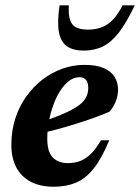

<svg xmlns="http://www.w3.org/2000/svg" viewBox="-20 -690 527 723"><path d="M279 -399.3Q258.9 -399.3 240.7 -385.8Q222.5 -372.4 207.4 -349Q192.2 -325.7 181.3 -296Q170.3 -266.2 164.2 -233.4Q158 -200.5 158 -167.9Q158 -118 179 -96.8Q200 -75.7 234.9 -75.7Q260.4 -75.7 281.4 -83.5Q302.4 -91.3 321.7 -110Q340.9 -128.6 360 -161.7H391.3Q363.2 -93.3 332.6 -55.2Q302.1 -17.1 265.7 -2Q229.4 13.2 182.8 13.2Q131.7 13.2 95.8 -5.6Q60 -24.4 41.3 -59.7Q22.7 -95 22.7 -144.3Q22.7 -196.8 37.3 -242.8Q52 -288.9 78.5 -326Q105 -363.2 139.7 -390.1Q174.5 -417 214.8 -431.3Q255.1 -445.7 297.8 -445.7Q343.5 -445.7 371.3 -433.3Q399.1 -420.9 411.8 -399.9Q424.5 -378.8 424.5 -352.7Q424.5 -329.3 415.3 -306.8Q406 -284.2 390.9 -268.6Q362.2 -256.6 330.1 -245.1Q298 -233.6 263.9 -223.1Q229.8 -212.5 194.9 -203Q160 -193.6 125.6 -185.4L127.1 -227.5Q173.2 -242.7 205.6 -256Q237.9 -269.3 258.9 -281.5Q279.9 -293.7 291.4 -306Q303 -318.3 307.7 -331.5Q312.3 -344.8 312.3 -359.9Q312.3 -372.6 308.6 -381.2Q304.9 -389.9 297.6 -394.6Q290.2 -399.3 279 -399.3ZM310.5 -578.5Q340.8 -578.5 363.9 -587.5Q387 -596.6 405.8 -616.6Q424.6 -636.7 441.7 -670H487.4Q456.9 -605.5 428.2 -568.2Q399.5 -531 367.7 -515.2Q335.9 -499.5 294.8 -499.5Q255.3 -499.5 231.9 -515.9Q208.6 -532.3 201.8 -569.7Q195 -607.1 204.3 -670H239.2Q237 -636.5 243.3 -616.3Q249.5 -596 266 -587.3Q282.5 -578.5 310.5 -578.5Z"/></svg>

Font: Newsreader Text
Style: Italic
Weight: 400
Italic angle: -17°
Designer: Hugues Gentile
Foundry: Production Type
Version: Version 1.001